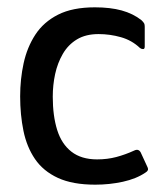

<svg xmlns="http://www.w3.org/2000/svg" viewBox="-20 -498 441 524"><path d="M240 6Q178 6 138 -12.5Q98 -31 75.5 -64Q53 -97 44 -141Q35 -185 35 -235Q35 -282 44.5 -325.5Q54 -369 76.5 -403.5Q99 -438 138.5 -458Q178 -478 239 -478Q281 -478 312 -469.5Q343 -461 366 -443Q372 -437 373.5 -434Q375 -431 375 -425V-371Q375 -364 370.5 -364Q366 -364 362 -367Q340 -388 310 -396.5Q280 -405 249 -405Q214 -405 190 -390.5Q166 -376 151.5 -351Q137 -326 130.5 -296Q124 -266 124 -234Q124 -182 136 -143.5Q148 -105 175 -84Q202 -63 245 -63Q273 -63 297.5 -69.5Q322 -76 346 -87Q358 -93 364 -82L382 -43Q385 -37 383.5 -33.5Q382 -30 377 -27Q352 -10 315.5 -2Q279 6 240 6Z"/></svg>

Font: Glory Thin Medium
Style: Regular
Weight: 500
Version: Version 1.011